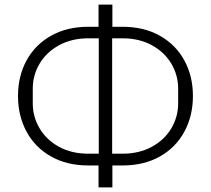

<svg xmlns="http://www.w3.org/2000/svg" viewBox="-20 -781 914 832"><path d="M363 -64Q270 -64 201 -103Q132 -142 95 -210.5Q58 -279 58 -365Q58 -451 95 -519Q132 -587 201 -626Q270 -665 363 -665H407V-761H467V-665H511Q604 -665 673 -626Q742 -587 779 -519Q816 -451 816 -365Q816 -279 779 -210.5Q742 -142 673 -103Q604 -64 511 -64H467V31H407V-64ZM408 -115V-615H363Q291 -615 236 -585Q181 -555 151.5 -505Q122 -455 122 -397V-333Q122 -275 151.5 -225Q181 -175 235.5 -145Q290 -115 363 -115ZM511 -115Q583 -115 638 -145Q693 -175 722.5 -225Q752 -275 752 -333V-397Q752 -455 722.5 -505Q693 -555 638 -585Q583 -615 511 -615H466V-115Z"/></svg>

Font: IBM Plex Sans JP Light
Style: Regular
Weight: 300
Designer: Mike Abbink; Paul van der Laan; Pieter van Rosmalen; Wujin Sim; Yejin Wi; Jinhee Kim; Boomi Park; Yona Kim; Kichan Ma
Foundry: Sandoll Inc.
Version: Version 1.002